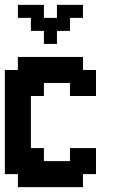

<svg xmlns="http://www.w3.org/2000/svg" viewBox="-20 -770 469 790"><path d="M321.4 -482.1H375V-375H267.9V-428.6H160.7V-375H107.1V-160.7H160.7V-107.1H267.9V-160.7H375V-53.6H321.4V0H53.6V-53.6H0V-482.1H53.6V-535.7H321.4ZM53.6 -696.4V-750H160.7V-696.4H214.3V-750H321.4V-696.4H267.9V-642.9H214.3V-589.3H160.7V-642.9H107.1V-696.4Z"/></svg>

Font: Jersey 10
Style: Regular
Weight: 400
Designer: Sarah Cadigan-Fried
Version: Version 1.000